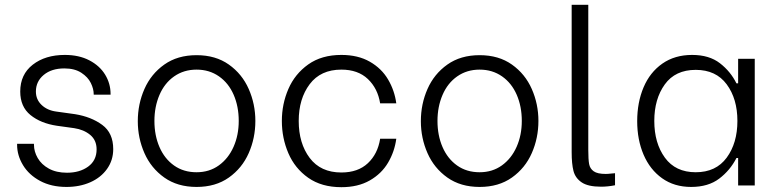

<svg xmlns="http://www.w3.org/2000/svg" viewBox="-20 -770 3235 797"><path d="M121 -173V-169Q121 -141 136.5 -114Q152 -87 183 -70Q214 -53 258 -53Q311 -53 346 -78.5Q381 -104 381 -150Q381 -188 354.5 -210Q328 -232 288 -238L216 -248Q149 -258 106.5 -292.5Q64 -327 64 -390Q64 -461 116 -501.5Q168 -542 249 -542Q308 -542 351 -519.5Q394 -497 416.5 -460Q439 -423 439 -380V-377H369V-379Q369 -401 357 -425.5Q345 -450 317.5 -468Q290 -486 247 -486Q194 -486 161.5 -459Q129 -432 129 -390Q129 -357 152.5 -334.5Q176 -312 213 -307L292 -296Q359 -285 404.5 -251.5Q450 -218 450 -151Q450 -105 424.5 -69Q399 -33 355 -13.5Q311 6 256 6Q193 6 146.5 -19Q100 -44 75.5 -84.5Q51 -125 51 -169V-173Z M552 -267Q552 -338 579.5 -400.5Q607 -463 662 -502Q717 -541 796 -541Q875 -541 930 -502Q985 -463 1012.5 -400.5Q1040 -338 1040 -268Q1040 -197 1012.5 -134.5Q985 -72 930 -33Q875 6 796 6Q717 6 662 -33Q607 -72 579.5 -134.5Q552 -197 552 -267ZM621 -268Q621 -208 642 -159.5Q663 -111 702.5 -83Q742 -55 796 -55Q849 -55 888.5 -83.5Q928 -112 949.5 -160.5Q971 -209 971 -268Q971 -328 950 -376.5Q929 -425 889 -453Q849 -481 796 -481Q743 -481 703 -453Q663 -425 642 -376Q621 -327 621 -268Z M1150 -268Q1150 -338 1177 -400.5Q1204 -463 1259.5 -502.5Q1315 -542 1397 -542Q1466 -542 1515 -514Q1564 -486 1591 -440Q1618 -394 1625 -341H1558Q1548 -403 1507 -442Q1466 -481 1397 -481Q1311 -481 1265.5 -420.5Q1220 -360 1220 -268Q1220 -175 1265.5 -114.5Q1311 -54 1397 -54Q1466 -54 1507 -92.5Q1548 -131 1558 -194H1625Q1618 -141 1591 -95Q1564 -49 1515 -21Q1466 7 1397 7Q1315 7 1259.5 -32Q1204 -71 1177 -134Q1150 -197 1150 -268Z M1727 -267Q1727 -338 1754.5 -400.5Q1782 -463 1837 -502Q1892 -541 1971 -541Q2050 -541 2105 -502Q2160 -463 2187.5 -400.5Q2215 -338 2215 -268Q2215 -197 2187.5 -134.5Q2160 -72 2105 -33Q2050 6 1971 6Q1892 6 1837 -33Q1782 -72 1754.5 -134.5Q1727 -197 1727 -267ZM1796 -268Q1796 -208 1817 -159.5Q1838 -111 1877.5 -83Q1917 -55 1971 -55Q2024 -55 2063.5 -83.5Q2103 -112 2124.5 -160.5Q2146 -209 2146 -268Q2146 -328 2125 -376.5Q2104 -425 2064 -453Q2024 -481 1971 -481Q1918 -481 1878 -453Q1838 -425 1817 -376Q1796 -327 1796 -268Z M2422 -750V-147Q2422 -108 2425.5 -89Q2429 -70 2444.5 -59Q2460 -48 2494 -48Q2504 -48 2516 -49.5Q2528 -51 2533 -51V-1Q2503 5 2475 5Q2421 5 2394.5 -13Q2368 -31 2360.5 -60.5Q2353 -90 2353 -138V-750Z M2625 -267Q2625 -345 2651.5 -407.5Q2678 -470 2729.5 -506Q2781 -542 2853 -542Q2924 -542 2968.5 -507.5Q3013 -473 3037 -424H3044V-526H3113V0H3044V-114H3037Q3011 -63 2965.5 -28.5Q2920 6 2849 6Q2779 6 2728.5 -30Q2678 -66 2651.5 -128Q2625 -190 2625 -267ZM2696 -268Q2696 -176 2740 -115.5Q2784 -55 2868 -55Q2952 -55 2996.5 -115.5Q3041 -176 3041 -268Q3041 -360 2996.5 -420Q2952 -480 2868 -480Q2783 -480 2739.5 -419.5Q2696 -359 2696 -268Z"/></svg>

Font: Lopes Sans Light
Style: Regular
Weight: 300
Designer: Gabriel Lam, Diego Maldonado
Foundry: TypeRant, Foresti Design
Version: Version 4.000